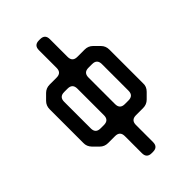

<svg xmlns="http://www.w3.org/2000/svg" viewBox="-272 -804 1112 1112"><g transform="rotate(-45 284.5 -248.0)"><path d="M238 174Q238 214 278 214H289Q329 214 329 174V34Q329 -6 369 -6H428Q457 -6 477 -26L509 -58Q531 -80 529 -108V-384Q529 -413 509 -433L477 -465Q457 -485 428 -485H368Q328 -485 328 -525V-670Q328 -710 288 -710H278Q238 -710 238 -670V-525Q238 -485 198 -485H141Q112 -485 92 -465L60 -433Q40 -413 40 -384V-108Q39 -80 60 -58L92 -26Q112 -6 141 -6H198Q238 -6 238 34ZM130 -137V-355Q130 -395 170 -395H198Q238 -395 238 -355V-137Q238 -97 198 -97H170Q130 -97 130 -137ZM329 -137V-355Q329 -395 369 -395H399Q439 -395 439 -355V-137Q439 -97 399 -97H369Q329 -97 329 -137Z"/></g></svg>

Font: WDXL Lubrifont TC
Style: Regular
Weight: 400
Designer: [WDXL Lubrifont] Copyright 2020-2022 (c) NightFurySL2001, Skr-ZERO; [ZCOOL QingKe HuangYou] Copyright 2018-2022 (c) The 
Version: Version 2.001;hotconv 1.1.1;makeotfexe 2.6.0